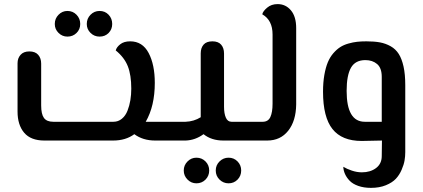

<svg xmlns="http://www.w3.org/2000/svg" viewBox="-20 -680 2046 929"><path d="M306.2 -502.9Q281.2 -502.9 263.2 -520.8Q245.1 -538.6 245.1 -564Q245.1 -590.3 263.2 -608.6Q281.2 -627 306.2 -627Q332.5 -627 350.3 -608.6Q368.2 -590.3 368.2 -564Q368.2 -538.1 350.3 -520.5Q332.5 -502.9 306.2 -502.9ZM461.9 -502.9Q436 -502.9 418 -520.8Q399.9 -538.6 399.9 -564Q399.9 -590.3 418 -608.6Q436 -627 461.9 -627Q488.3 -627 505.6 -608.6Q522.9 -590.3 522.9 -564Q522.9 -538.1 505.6 -520.5Q488.3 -502.9 461.9 -502.9ZM685.1 -90.8H835V0H731Q671.4 0 629.9 -30.8Q588.4 0 526.9 0H194.8Q128.9 0 96.9 -37.8Q64.9 -75.7 64.9 -140.1V-374Q64.9 -398.4 79.6 -414.8Q94.2 -431.2 122.1 -431.2Q150.4 -431.2 164.8 -414.8Q179.2 -398.4 179.2 -372.1V-169.9Q179.2 -127.9 192.6 -109.4Q206.1 -90.8 237.8 -90.8H528.8Q552.2 -90.8 569.8 -105.5Q587.4 -120.1 596.9 -144.3Q606.4 -168.5 610.8 -195.3Q615.2 -222.2 615.2 -251Q615.2 -316.9 598.4 -359.6Q581.5 -402.3 540 -436Q543.9 -451.7 561.8 -465.8Q579.6 -480 609.9 -480Q669.4 -480 699.2 -423.6Q729 -367.2 729 -278.8Q729 -167 685.1 -90.8Z M1100.1 -90.8H1185.1V0H1061Q1002.9 0 964.8 -30.8Q924.8 -1.5 877.9 0H835V-90.8H877.9Q918.5 -92.3 951.2 -112.8V-421.9Q951.2 -448.2 965.1 -464.1Q979 -480 1007.8 -480Q1036.1 -480 1050 -463.9Q1064 -447.8 1064 -420.9V-163.1Q1064 -130.9 1072.8 -110.8Q1081.5 -90.8 1100.1 -90.8ZM930.2 83Q956.5 83 974.4 101.1Q992.2 119.1 992.2 145Q992.2 170.9 974.4 189Q956.5 207 930.2 207Q905.3 207 887.2 188.7Q869.1 170.4 869.1 145Q869.1 119.6 887.2 101.3Q905.3 83 930.2 83ZM1085.9 83Q1111.8 83 1129.4 101.1Q1147 119.1 1147 145Q1147 170.9 1129.4 189Q1111.8 207 1085.9 207Q1060.5 207 1042.2 189Q1023.9 170.9 1023.9 145Q1023.9 119.1 1042.2 101.1Q1060.5 83 1085.9 83Z M1185.1 0V-90.8H1251Q1277.8 -90.8 1288.3 -114Q1298.8 -137.2 1298.8 -178.2V-513.2Q1298.8 -582.5 1249 -610.8Q1252 -625.5 1272.5 -642.8Q1293 -660.2 1323.2 -660.2Q1362.3 -660.2 1387.7 -629.9Q1413.1 -599.6 1413.1 -543.9V-174.8Q1412.1 -94.7 1374.5 -47.4Q1336.9 0 1272.9 0Z M1752.9 -480Q1791 -480 1818.6 -474.9Q1846.2 -469.7 1870.4 -456.1Q1894.5 -442.4 1909.4 -418.9Q1924.3 -395.5 1932.6 -357.9Q1940.9 -320.3 1940.9 -268.1V56.2Q1940.9 76.2 1937.5 96.4Q1934.1 116.7 1923.3 141.6Q1912.6 166.5 1895.3 185.1Q1877.9 203.6 1846.9 216.3Q1815.9 229 1774.9 229Q1740.2 229 1713.4 219.5Q1686.5 210 1671.6 194.3Q1656.7 178.7 1649.2 161.6Q1641.6 144.5 1641.1 127Q1657.7 137.2 1682.4 145.5Q1707 153.8 1731 153.8Q1772 153.8 1799.6 133.1Q1827.1 112.3 1827.1 75.2L1828.1 0L1730 2Q1634.3 2 1588.6 -55.7Q1543 -113.3 1543 -235.8Q1543 -280.8 1549.3 -317.1Q1555.7 -353.5 1566.2 -378.7Q1576.7 -403.8 1592.8 -422.4Q1608.9 -440.9 1626 -451.9Q1643.1 -462.9 1665.5 -469.2Q1688 -475.6 1708 -477.8Q1728 -480 1752.9 -480ZM1657.2 -240.2Q1657.2 -90.8 1745.1 -90.8H1827.1V-308.1Q1827.1 -351.1 1804.7 -370.1Q1782.2 -389.2 1748 -389.2Q1699.2 -389.2 1678.2 -352.3Q1657.2 -315.4 1657.2 -240.2Z"/></svg>

Font: El Messiri SemiBold
Style: Regular
Weight: 600
Designer: Mohamed Gaber
Foundry: Kief Type Foundry
Version: Version 2.007;PS 002.007;hotconv 1.0.88;makeotf.lib2.5.64775